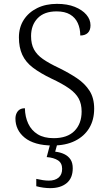

<svg xmlns="http://www.w3.org/2000/svg" viewBox="-20 -744 559 995"><path d="M253 10Q205 10 168.5 -0.5Q132 -11 108 -30.5Q84 -50 72 -75Q60 -100 60 -129Q60 -145 66 -157.5Q72 -170 82.5 -176.5Q93 -183 109 -183Q110 -138 126.5 -103Q143 -68 175.5 -48Q208 -28 258 -28Q329 -28 366 -65.5Q403 -103 403 -166Q403 -205 388 -233Q373 -261 338.5 -285.5Q304 -310 246 -337Q188 -365 150.5 -393.5Q113 -422 95.5 -460Q78 -498 78 -550Q78 -602 103 -641Q128 -680 172.5 -702Q217 -724 275 -724Q329 -724 367.5 -708.5Q406 -693 427.5 -668Q449 -643 449 -613Q449 -587 435 -573.5Q421 -560 396 -560Q396 -596 383 -624.5Q370 -653 343 -669Q316 -685 273 -685Q209 -685 175 -649.5Q141 -614 141 -557Q141 -516 156 -488Q171 -460 202.5 -438Q234 -416 285 -392Q338 -366 379 -338.5Q420 -311 444 -273.5Q468 -236 468 -181Q468 -123 442.5 -80.5Q417 -38 369 -14Q321 10 253 10ZM240 231Q224 231 205 228.5Q186 226 168 221V183Q186 187 202 189.5Q218 192 233 192Q265 192 283.5 176.5Q302 161 302 131Q302 101 280.5 87Q259 73 222 70L243 -9H280L266 42Q293 45 313.5 55Q334 65 345.5 82.5Q357 100 357 128Q357 179 325.5 205Q294 231 240 231Z"/></svg>

Font: Noto Serif Gujarati Light
Style: Regular
Weight: 300
Version: Version 2.102